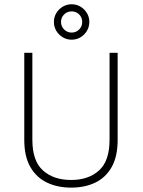

<svg xmlns="http://www.w3.org/2000/svg" viewBox="-20 -848 655 878"><path d="M91 -606.5H128V-208.5Q128 -112 176.5 -68.5Q225 -25 305.5 -25Q384.5 -25 432.8 -68.5Q481 -112 481 -208.5V-606.5H518V-208.5Q518 -132.5 490.8 -84.2Q463.5 -36 415.8 -13Q368 10 305.5 10Q243.5 10 195 -13Q146.5 -36 118.8 -84.2Q91 -132.5 91 -208.5ZM307.5 -666.5Q285.5 -666.5 267 -677.5Q248.5 -688.5 237.5 -707Q226.5 -725.5 226.5 -747.5Q226.5 -770 237.5 -788.2Q248.5 -806.5 267 -817.5Q285.5 -828.5 307.5 -828.5Q330 -828.5 348.2 -817.5Q366.5 -806.5 377.5 -788.2Q388.5 -770 388.5 -747.5Q388.5 -725.5 377.5 -707Q366.5 -688.5 348.2 -677.5Q330 -666.5 307.5 -666.5ZM307.5 -699Q328 -699 342 -713.2Q356 -727.5 356 -747.5Q356 -768 342 -782Q328 -796 307.5 -796Q287.5 -796 273.2 -782Q259 -768 259 -747.5Q259 -727.5 273.2 -713.2Q287.5 -699 307.5 -699Z"/></svg>

Font: Karla ExtraLight
Style: Regular
Weight: 250
Designer: Jonathan Pinhorn
Version: Version 2.004;gftools[0.9.33]